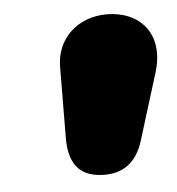

<svg xmlns="http://www.w3.org/2000/svg" viewBox="-36 -749 373 404"><g transform="rotate(-5 151.0 -547.0)"><path d="M170 -379C205 -379 237 -395 252 -445L295 -584C320 -665 272 -715 203 -715C142 -715 96 -673 96 -613L95 -462C95 -402 123 -379 170 -379Z"/></g></svg>

Font: SN Pro Black
Style: Italic
Weight: 900
Italic angle: -9°
Designer: Tobias Whetton
Foundry: Supernotes
Version: Version 1.001;Glyphs 3.2 (3249)